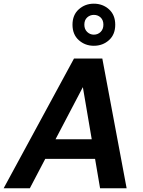

<svg xmlns="http://www.w3.org/2000/svg" viewBox="-41 -1016 774 1036"><path d="M-21.4 0 358.2 -700H511.1L642.3 0H499L406.1 -545.8L119.9 0ZM119.8 -158.9 173.9 -264.4H530.2L546.9 -158.9ZM465.2 -769Q418.1 -769 384.2 -799.3Q350.2 -829.6 350.2 -882.6Q350.2 -935.5 384.2 -965.8Q418.1 -996.1 465.2 -996.1Q513.3 -996.1 547 -965.8Q580.8 -935.5 580.8 -882.6Q580.8 -829.6 547 -799.3Q513.3 -769 465.2 -769ZM465.3 -829Q486.9 -829 501.9 -843.7Q516.9 -858.5 516.9 -882.6Q516.9 -907.6 502 -921.7Q487.1 -935.7 465.4 -935.7Q444.6 -935.7 429.3 -921.8Q414.1 -907.9 414.1 -882.7Q414.1 -858.5 429.3 -843.7Q444.6 -829 465.3 -829Z"/></svg>

Font: DM Sans 9pt
Style: Italic
Weight: 400
Italic angle: -10°
Designer: Colophon Foundry, Jonny Pinhorn
Foundry: Colophon Foundry
Version: Version 4.004